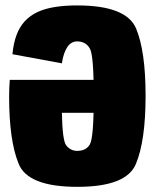

<svg xmlns="http://www.w3.org/2000/svg" viewBox="-20 -702 586 726"><path d="M272.5 4.5Q458.5 4.5 494 -82.5Q530.5 -170 530.5 -340Q530.5 -508.5 494.5 -594.5Q457.5 -681.5 271.5 -681.5L271 -545.5Q305.5 -545.5 320.5 -517Q334.5 -490 334.5 -336Q334.5 -180 319.5 -155.5Q305 -131.5 272 -131.5Q246 -131.5 229.5 -153.5Q216 -173.5 214 -275.5H351V-400H17Q14.5 -372 14.5 -336Q14.5 -171.5 50 -84Q84 4.5 272.5 4.5ZM214 -462.5Q217 -484 222.8 -499.8Q228.5 -515.5 235.5 -525.5Q242.5 -535.5 251.8 -540.5Q261 -545.5 271 -545.5L282.5 -623L271.5 -681.5Q225 -681.5 187.5 -675.5Q150 -669.5 122 -656.5Q94 -643.5 74 -622Q54 -600.5 42.5 -569.5Q31 -538.5 27 -497Z"/></svg>

Font: Anybody Condensed Black
Style: Regular
Weight: 900
Width: 3
Designer: Tyler Finck
Foundry: Etcetera Type Company
Version: Version 1.113;gftools[0.9.25]